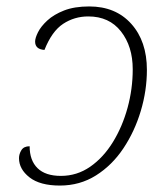

<svg xmlns="http://www.w3.org/2000/svg" viewBox="-20 -566 509 596"><path d="M166 10Q104 10 71.5 -15.5Q39 -41 39 -75Q39 -88 46.5 -100Q54 -112 72 -112Q72 -68 96.5 -44Q121 -20 169 -20Q219 -20 260 -48.5Q301 -77 330.5 -125Q360 -173 376 -231.5Q392 -290 392 -351Q392 -422 355.5 -468.5Q319 -515 254 -515Q211 -515 176 -492Q141 -469 118 -411Q89 -413 89 -437Q89 -448 98 -466Q107 -484 127 -502.5Q147 -521 179 -533.5Q211 -546 257 -546Q339 -546 387.5 -492Q436 -438 436 -349Q436 -285 417 -221.5Q398 -158 363 -105.5Q328 -53 278 -21.5Q228 10 166 10Z"/></svg>

Font: Noto Serif ExtraLight
Style: Italic
Weight: 200
Italic angle: -12°
Designer: Monotype Design Team
Foundry: Monotype Imaging Inc.
Version: Version 2.014; ttfautohint (v1.8.4.7-5d5b)